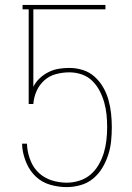

<svg xmlns="http://www.w3.org/2000/svg" viewBox="-20 -755 540 783"><path d="M252 8Q218 8 185 -1.5Q152 -11 127.5 -33.5Q103 -56 89 -87.5Q75 -119 71 -152L70 -169H90L91 -154Q94 -125 106 -96.5Q118 -68 140.5 -48Q163 -28 192.5 -19Q222 -10 252 -10Q278 -10 303.5 -18Q329 -26 349 -43Q369 -60 382.5 -83.5Q396 -107 403.5 -132Q411 -157 414 -183.5Q417 -210 417 -236Q417 -262 414.5 -287.5Q412 -313 405 -337.5Q398 -362 386 -385Q374 -408 356 -425.5Q338 -443 313.5 -451.5Q289 -460 263 -460Q236 -460 209 -453Q182 -446 161.5 -428Q141 -410 129.5 -384.5Q118 -359 116 -331H97V-717H72V-735H410V-717H116V-401Q126 -421 142 -436Q158 -451 178 -461Q198 -471 219.5 -474.5Q241 -478 263 -478Q291 -478 318 -469.5Q345 -461 366 -442Q387 -423 401 -398.5Q415 -374 422.5 -347Q430 -320 433 -292Q436 -264 436 -236Q436 -207 433 -178.5Q430 -150 421 -122.5Q412 -95 397 -70Q382 -45 359.5 -26.5Q337 -8 308.5 0Q280 8 252 8Z"/></svg>

Font: Iosevka SS18 Thin
Style: Regular
Weight: 100
Monospace: yes
Designer: Belleve Invis
Foundry: Belleve Invis
Version: Version 25.1.1; ttfautohint (v1.8.4)